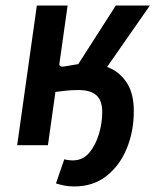

<svg xmlns="http://www.w3.org/2000/svg" viewBox="-20 -524 567 693"><path d="M248 149Q228 149 211 145.5Q194 142 182 138L212 51Q219 53 228 54Q237 55 242 55Q279 55 302 27.5Q325 0 337 -40Q349 -80 349 -120Q349 -161 328 -180Q307 -199 264 -199Q242 -199 221 -197Q200 -195 179 -192L187 -297L194 -295Q193 -281 211 -284L265 -293Q275 -294 283.5 -294Q292 -294 301 -294Q345 -294 381.5 -276Q418 -258 440.5 -220.5Q463 -183 463 -123Q463 -50 437.5 12Q412 74 364 111.5Q316 149 248 149ZM42 0 113 -504H224L153 0ZM337 -240 255 -281 398 -504H521Z"/></svg>

Font: Finlandica Medium
Style: Italic
Weight: 500
Italic angle: -8°
Designer: Niklas Ekholm, Juho Hiilivirta, Jaakko Suomalainen
Foundry: Helsinki Type Studio
Version: Version 1.063